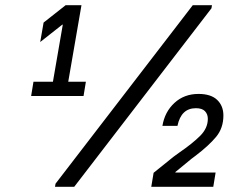

<svg xmlns="http://www.w3.org/2000/svg" viewBox="-20 -720 882 740"><path d="M100 -350 109 -405H184L222 -625H220L135 -558L148 -633L233 -700H294L243 -405H311L302 -350ZM795 -688 266 0H192L194 -12L723 -700H797ZM656 -55H811L802 0H563L572 -54L649 -116L671 -132Q722 -167 751.5 -196.5Q781 -226 781 -262Q781 -280 770 -291.5Q759 -303 735 -303Q678 -303 664 -235H606Q615 -289 652.5 -323.5Q690 -358 745 -358Q793 -358 817 -335Q841 -312 841 -275Q841 -226 812.5 -192Q784 -158 734 -120L718 -108L656 -57Z"/></svg>

Font: Be Vietnam
Style: Italic
Weight: 400
Italic angle: -9.33299°
Designer: Gabriel Lam
Foundry: TypeRant
Version: Version 3.000